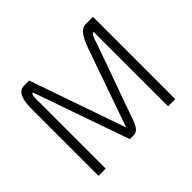

<svg xmlns="http://www.w3.org/2000/svg" viewBox="-150 -924 1150 1150"><g transform="rotate(-45 425.0 -348.5)"><path d="M98 -570Q98 -697 163 -697H208L420 -87L597 -592Q616 -643 637.5 -670.5Q659 -698 688 -697H748V0H687V-631Q677 -631 667.5 -613Q658 -595 651 -567L490 -117Q473 -64 457.5 -43.5Q442 -23 419 -23H386L173 -631Q162 -631 159.5 -610Q157 -589 159 -563V0H98Z"/></g></svg>

Font: Panefresco 250wt
Style: Regular
Weight: 300
Version: Version 1.000